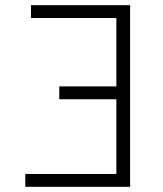

<svg xmlns="http://www.w3.org/2000/svg" viewBox="-20 -720 628 740"><path d="M77.5 0V-49.5H428.5V-337.5H208.5V-387H428.5V-650.5H99.5V-700H481.5V0Z"/></svg>

Font: Overpass ExtraLight
Style: Regular
Weight: 250
Designer: Delve Withrington, Dave Bailey, Thomas Jockin
Foundry: Delve Fonts LLC
Version: Version 4.000